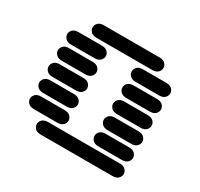

<svg xmlns="http://www.w3.org/2000/svg" viewBox="-172 -1082 1345 1289"><g transform="rotate(30 500.0 -437.0)"><path d="M284.2 -13.7Q254.9 -13.7 240.2 -28.8Q225.6 -43.9 225.6 -62.5Q225.6 -81.1 240.2 -96.2Q254.9 -111.3 284.2 -111.3H840.8Q870.1 -111.3 884.8 -96.2Q899.4 -81.1 899.4 -62.5Q899.4 -43.9 884.8 -28.8Q870.1 -13.7 840.8 -13.7ZM159.2 -138.7Q129.9 -138.7 115.2 -153.8Q100.6 -168.9 100.6 -187.5Q100.6 -206.1 115.2 -221.2Q129.9 -236.3 159.2 -236.3H340.8Q370.1 -236.3 384.8 -221.2Q399.4 -206.1 399.4 -187.5Q399.4 -168.9 384.8 -153.8Q370.1 -138.7 340.8 -138.7ZM659.2 -138.7Q629.9 -138.7 615.2 -153.8Q600.6 -168.9 600.6 -187.5Q600.6 -206.1 615.2 -221.2Q629.9 -236.3 659.2 -236.3H840.8Q870.1 -236.3 884.8 -221.2Q899.4 -206.1 899.4 -187.5Q899.4 -168.9 884.8 -153.8Q870.1 -138.7 840.8 -138.7ZM159.2 -263.7Q129.9 -263.7 115.2 -278.8Q100.6 -293.9 100.6 -312.5Q100.6 -331.1 115.2 -346.2Q129.9 -361.3 159.2 -361.3H340.8Q370.1 -361.3 384.8 -346.2Q399.4 -331.1 399.4 -312.5Q399.4 -293.9 384.8 -278.8Q370.1 -263.7 340.8 -263.7ZM659.2 -263.7Q629.9 -263.7 615.2 -278.8Q600.6 -293.9 600.6 -312.5Q600.6 -331.1 615.2 -346.2Q629.9 -361.3 659.2 -361.3H840.8Q870.1 -361.3 884.8 -346.2Q899.4 -331.1 899.4 -312.5Q899.4 -293.9 884.8 -278.8Q870.1 -263.7 840.8 -263.7ZM159.2 -388.7Q129.9 -388.7 115.2 -403.8Q100.6 -418.9 100.6 -437.5Q100.6 -456.1 115.2 -471.2Q129.9 -486.3 159.2 -486.3H340.8Q370.1 -486.3 384.8 -471.2Q399.4 -456.1 399.4 -437.5Q399.4 -418.9 384.8 -403.8Q370.1 -388.7 340.8 -388.7ZM659.2 -388.7Q629.9 -388.7 615.2 -403.8Q600.6 -418.9 600.6 -437.5Q600.6 -456.1 615.2 -471.2Q629.9 -486.3 659.2 -486.3H840.8Q870.1 -486.3 884.8 -471.2Q899.4 -456.1 899.4 -437.5Q899.4 -418.9 884.8 -403.8Q870.1 -388.7 840.8 -388.7ZM159.2 -513.7Q129.9 -513.7 115.2 -528.8Q100.6 -543.9 100.6 -562.5Q100.6 -581.1 115.2 -596.2Q129.9 -611.3 159.2 -611.3H340.8Q370.1 -611.3 384.8 -596.2Q399.4 -581.1 399.4 -562.5Q399.4 -543.9 384.8 -528.8Q370.1 -513.7 340.8 -513.7ZM659.2 -513.7Q629.9 -513.7 615.2 -528.8Q600.6 -543.9 600.6 -562.5Q600.6 -581.1 615.2 -596.2Q629.9 -611.3 659.2 -611.3H840.8Q870.1 -611.3 884.8 -596.2Q899.4 -581.1 899.4 -562.5Q899.4 -543.9 884.8 -528.8Q870.1 -513.7 840.8 -513.7ZM159.2 -638.7Q129.9 -638.7 115.2 -653.8Q100.6 -668.9 100.6 -687.5Q100.6 -706.1 115.2 -721.2Q129.9 -736.3 159.2 -736.3H340.8Q370.1 -736.3 384.8 -721.2Q399.4 -706.1 399.4 -687.5Q399.4 -668.9 384.8 -653.8Q370.1 -638.7 340.8 -638.7ZM659.2 -638.7Q629.9 -638.7 615.2 -653.8Q600.6 -668.9 600.6 -687.5Q600.6 -706.1 615.2 -721.2Q629.9 -736.3 659.2 -736.3H840.8Q870.1 -736.3 884.8 -721.2Q899.4 -706.1 899.4 -687.5Q899.4 -668.9 884.8 -653.8Q870.1 -638.7 840.8 -638.7ZM284.2 -763.7Q254.9 -763.7 240.2 -778.8Q225.6 -793.9 225.6 -812.5Q225.6 -831.1 240.2 -846.2Q254.9 -861.3 284.2 -861.3H715.8Q745.1 -861.3 759.8 -846.2Q774.4 -831.1 774.4 -812.5Q774.4 -793.9 759.8 -778.8Q745.1 -763.7 715.8 -763.7Z"/></g></svg>

Font: Sixtyfour Normal
Style: Regular
Weight: 400
Monospace: yes
Designer: Jens Kutilek
Foundry: Jens Kutilek
Version: Version 2.000